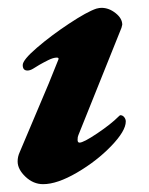

<svg xmlns="http://www.w3.org/2000/svg" viewBox="-20 -456 380 490"><path d="M25 -44Q25 -56 30 -67L104 -242L129 -304Q131 -309 125 -309Q116 -309 103 -302.5Q90 -296 80.5 -290.5Q71 -285 65 -281Q57 -276 50 -276Q38 -276 38 -290Q38 -303 74 -334Q110 -365 156 -395.5Q202 -426 226 -434Q234 -436 239 -436Q258 -436 275 -422.5Q292 -409 292 -393L290 -385L180 -111Q178 -107 178 -99Q178 -92 183 -92Q193 -92 228 -115.5Q263 -139 283 -159Q286 -162 287 -162Q293 -162 297 -157Q301 -152 301 -146Q301 -122 264 -83.5Q227 -45 176.5 -15.5Q126 14 90 14Q65 14 45 -5Q25 -24 25 -44Z"/></svg>

Font: EB Garamond ExtraBold
Style: Italic
Weight: 800
Italic angle: -17.2°
Designer: Georg Duffner and Octavio Pardo
Foundry: Georg Duffner
Version: Version 1.000